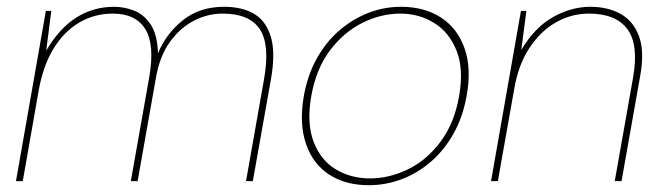

<svg xmlns="http://www.w3.org/2000/svg" viewBox="-20 -533 1954 565"><path d="M27 0 115 -501H131L116 -384Q154 -449 204 -481Q254 -513 316 -513Q345 -513 374 -502Q403 -491 423 -461.5Q443 -432 445 -376Q468 -433 517.5 -473Q567 -513 639 -513Q694 -513 729 -491.5Q764 -470 777.5 -423Q791 -376 777 -298L724 0H704L757 -300Q775 -401 744.5 -447Q714 -493 635 -493Q591 -493 550.5 -472Q510 -451 480 -409.5Q450 -368 439 -305L385 0H365L419 -305Q436 -402 407.5 -447.5Q379 -493 312 -493Q258 -493 213 -466.5Q168 -440 137 -389Q106 -338 93 -262L47 0Z M1065 12Q997 12 949 -19Q901 -50 880.5 -109.5Q860 -169 874 -250Q885 -312 912 -360.5Q939 -409 977.5 -442.5Q1016 -476 1062.5 -494.5Q1109 -513 1160 -513Q1229 -513 1277.5 -481.5Q1326 -450 1347 -391Q1368 -332 1353 -250Q1342 -189 1315 -140.5Q1288 -92 1249 -58Q1210 -24 1163 -6Q1116 12 1065 12ZM1069 -8Q1125 -8 1180 -34.5Q1235 -61 1276 -115.5Q1317 -170 1331 -250Q1345 -330 1323.5 -384Q1302 -438 1257.5 -465.5Q1213 -493 1158 -493Q1101 -493 1046 -465.5Q991 -438 950.5 -384Q910 -330 896 -250Q882 -170 903 -115.5Q924 -61 968.5 -34.5Q1013 -8 1069 -8Z M1425 0 1513 -501H1529L1514 -386Q1553 -452 1607 -482.5Q1661 -513 1717 -513Q1768 -513 1805.5 -492.5Q1843 -472 1860 -427.5Q1877 -383 1864 -310L1809 0H1789L1843 -305Q1860 -402 1826 -447.5Q1792 -493 1713 -493Q1662 -493 1616.5 -467.5Q1571 -442 1538 -392Q1505 -342 1493 -270L1445 0Z"/></svg>

Font: DM Sans 18pt Thin
Style: Italic
Weight: 250
Italic angle: -10°
Designer: Colophon Foundry, Jonny Pinhorn
Foundry: Colophon Foundry
Version: Version 4.004;gftools[0.9.30]